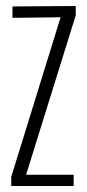

<svg xmlns="http://www.w3.org/2000/svg" viewBox="-20 -620 290 640"><path d="M17.5 0V-30.5L182 -562.5L21.5 -560.5V-598.5L232.5 -600V-569L67 -37.5H225.5V0Z"/></svg>

Font: Big Shoulders Display Thin Light
Style: Regular
Weight: 300
Version: Version 2.002